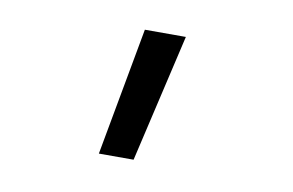

<svg xmlns="http://www.w3.org/2000/svg" viewBox="-45 -219 690 452"><g transform="rotate(10 300.0 7.0)"><path d="M213 160 269 -146H367L296 160Z"/></g></svg>

Font: JetBrains Mono NL Light
Style: Regular
Weight: 300
Monospace: yes
Designer: Philipp Nurullin, Konstantin Bulenkov
Foundry: JetBrains
Version: Version 2.305; ttfautohint (v1.8.4.7-5d5b)